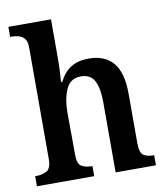

<svg xmlns="http://www.w3.org/2000/svg" viewBox="-85 -830 779 901"><g transform="rotate(-10 305.0 -380.0)"><path d="M18 0V-48H23Q53 -48 74 -60Q95 -72 95 -118V-648Q95 -676 84 -689.5Q73 -703 57 -707.5Q41 -712 26 -712H16V-760H219V-567Q219 -546 218 -522.5Q217 -499 215.5 -482Q214 -465 214 -462H220Q243 -507 277 -527.5Q311 -548 361 -548Q436 -548 476.5 -501.5Q517 -455 517 -353V-119Q517 -72 534 -60Q551 -48 582 -48H585V0H393V-337Q393 -401 374.5 -436.5Q356 -472 310 -472Q260 -472 239.5 -426.5Q219 -381 219 -314L220 -114Q220 -71 239 -59.5Q258 -48 289 -48H291V0Z"/></g></svg>

Font: Noto Serif Tamil SemiCondensed SemiBold
Style: Italic
Weight: 600
Width: 4
Italic angle: -12°
Designer: Indian Type Foundry, Tom Grace, and the Monotype Design Team
Foundry: Monotype Imaging Inc.
Version: Version 2.003; ttfautohint (v1.8.4.7-5d5b)